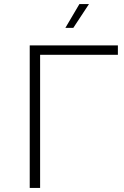

<svg xmlns="http://www.w3.org/2000/svg" viewBox="-20 -923 608 943"><path d="M126 0H177V-654H559V-700H126ZM301 -786H340L417 -903H370Z"/></svg>

Font: Chess Sans Light
Style: Regular
Weight: 300
Designer: Wolf Bōese
Foundry: Wolf Bōese
Version: Version 7.223;Glyphs 3.3 (3306)